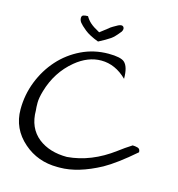

<svg xmlns="http://www.w3.org/2000/svg" viewBox="-118 -915 944 1018"><g transform="rotate(15 354.0 -406.0)"><path d="M509.8 -542Q446.3 -604.5 369.1 -604.5Q295.9 -604.5 228.5 -548.8Q143.6 -478.5 111.3 -367.2Q99.6 -327.1 99.6 -300.8Q99.6 -274.4 101.6 -259.8Q101.6 -163.1 167 -111.3Q228.5 -63.5 324.2 -63.5Q455.1 -74.2 575.2 -164.1Q608.4 -189.5 645.5 -212.9Q659.2 -212.9 673.3 -209Q687.5 -205.1 687.5 -186.5Q590.8 -102.5 524.4 -65.4Q401.4 1 301.8 1Q294.9 1 289.1 1Q180.7 1 103.5 -66.4Q21.5 -137.7 21.5 -244.1Q21.5 -324.2 50.3 -397.5Q79.1 -470.7 129.4 -526.9Q179.7 -583 248.5 -616.2Q317.4 -649.4 396.5 -649.4Q463.9 -649.4 484.4 -630.9Q509.8 -608.4 509.8 -542ZM239.3 -813.5Q250 -794.9 266.1 -780.3Q282.2 -765.6 318.4 -746.1Q344.7 -765.6 354.5 -773.9Q364.3 -782.2 369.6 -786.1Q375 -790 381.3 -793.5Q387.7 -796.9 406.2 -807.6Q426.8 -817.4 434.6 -807.6Q438.5 -802.7 438.5 -796.4Q438.5 -790 433.6 -781.2Q405.3 -745.1 387.7 -733.4Q365.2 -717.8 325.2 -697.3Q275.4 -715.8 249 -737.3Q222.7 -758.8 213.9 -770.5Q205.1 -782.2 205.1 -794.9Q205.1 -807.6 214.8 -810.5Q224.6 -813.5 239.3 -813.5Z"/></g></svg>

Font: Architects Daughter
Style: Regular
Weight: 400
Designer: Kimberly Geswein
Foundry: Kimberly Geswein
Version: Version 1.002 2010